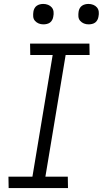

<svg xmlns="http://www.w3.org/2000/svg" viewBox="-20 -957 523 977"><path d="M24 0 23 -58H145L248 -677H134L133 -735H435L436 -677H314L211 -58H325L326 0ZM431 -833Q418 -833 407 -837.5Q396 -842 388 -851Q380 -860 379 -872.5Q378 -885 380 -898Q381 -906 385.5 -914.5Q390 -923 397.5 -928Q405 -933 413.5 -935Q422 -937 430 -937Q443 -937 454.5 -932.5Q466 -928 473.5 -919Q481 -910 482.5 -897.5Q484 -885 481 -872Q480 -864 475.5 -855.5Q471 -847 464 -842Q457 -837 448 -835Q439 -833 431 -833ZM201 -833Q188 -833 177 -837.5Q166 -842 158 -851Q150 -860 149 -872.5Q148 -885 150 -898Q151 -906 155.5 -914.5Q160 -923 167.5 -928Q175 -933 183.5 -935Q192 -937 200 -937Q213 -937 224.5 -932.5Q236 -928 243.5 -919Q251 -910 252.5 -897.5Q254 -885 251 -872Q250 -864 245.5 -855.5Q241 -847 234 -842Q227 -837 218 -835Q209 -833 201 -833Z"/></svg>

Font: Iosevka Etoile Light
Style: Italic
Weight: 300
Italic angle: -9°
Designer: Belleve Invis
Foundry: Belleve Invis
Version: Version 22.1.2; ttfautohint (v1.8.4)